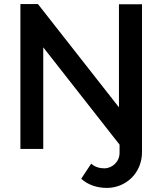

<svg xmlns="http://www.w3.org/2000/svg" viewBox="-20 -730 796 941"><path d="M192 -498 566 -21V19C566 63 530 95 491 95C468 95 444 88 427 72L378 146C412 177 457 191 504 191C595 191 676 120 676 15V-709H563V-204L166 -710H80V0H192Z"/></svg>

Font: FIGSv2-sans-serif SemiBold
Style: Regular
Weight: 600
Designer: Matt McInerney, Pablo Impallari, Rodrigo Fuenzalida,Mirko Velimirovic
Foundry: Matt McInerney, Pablo Impallari, Rodrigo Fuenzalida
Version: Version 4.021;hotconv 1.0.109;makeotfexe 2.5.65596